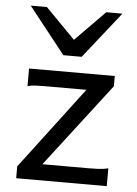

<svg xmlns="http://www.w3.org/2000/svg" viewBox="-55 -823 617 866"><g transform="rotate(5 254.0 -390.5)"><path d="M454.1 -498V-451.7L163.6 -73.2H373.5Q395 -73.2 417.2 -74.2Q439.5 -75.2 461.4 -80.6V0H51.3V-53.7L332 -424.8H141.6Q119.6 -424.8 99.6 -423.8Q79.6 -422.9 65.9 -417.5V-498ZM122.1 -781.2 256.3 -644.5 390.6 -781.2H463.9L297.9 -571.3H214.8L48.8 -781.2Z"/></g></svg>

Font: Andika New Basic
Style: Regular
Weight: 400
Designer: Victor Gaultney, Annie Olsen, Julie Remington, Don Collingsworth, Eric Hays
Foundry: SIL International
Version: Version 5.500